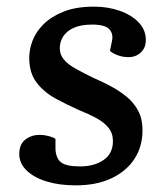

<svg xmlns="http://www.w3.org/2000/svg" viewBox="-20 -544 499 578"><path d="M221 -43Q264 -43 292 -62.5Q320 -82 320 -119Q320 -143 306.5 -159.5Q293 -176 270 -188.5Q247 -201 217 -213Q181 -229 147 -247.5Q113 -266 90.5 -295Q68 -324 68 -370Q68 -395 78 -421.5Q88 -448 111 -471Q134 -494 171.5 -509Q209 -524 263 -524Q305 -524 340.5 -511.5Q376 -499 397.5 -476.5Q419 -454 419 -424Q419 -400 404 -386Q389 -372 367 -372Q349 -372 333.5 -378Q318 -384 311 -391L317 -420Q322 -443 308.5 -456.5Q295 -470 258 -470Q223 -470 201.5 -460Q180 -450 170 -434Q160 -418 160 -399Q160 -379 173 -364Q186 -349 209 -336.5Q232 -324 258 -311Q286 -299 312.5 -285Q339 -271 361 -253Q383 -235 396 -210.5Q409 -186 409 -152Q409 -103 385 -66Q361 -29 316 -7.5Q271 14 208 14Q159 14 121 2.5Q83 -9 60.5 -30.5Q38 -52 38 -80Q38 -110 56.5 -124Q75 -138 99 -138Q112 -138 126 -134.5Q140 -131 147 -126V-96Q148 -68 163.5 -55.5Q179 -43 221 -43Z"/></svg>

Font: Literata 18pt Medium
Style: Italic
Weight: 500
Italic angle: -2°
Designer: Latin by Veronika Burian and Jose Scaglione. Greek by Irene Vlachou. Cyrillic by Vera Evstafieva
Foundry: TypeTogether
Version: Version 3.103;gftools[0.9.29]